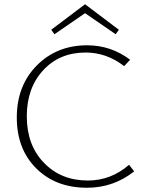

<svg xmlns="http://www.w3.org/2000/svg" viewBox="-20 -877 697 903"><path d="M380 -815 236 -716 221 -737 380 -857 539 -737 524 -716ZM587 -102 611 -71Q514 6 389 6Q242 6 150.5 -85Q59 -176 59 -324Q59 -474 153 -569Q247 -664 390 -664Q502 -664 592 -596L564 -566Q481 -630 383 -630Q260 -630 183 -546.5Q106 -463 106 -330Q106 -195 186.5 -111.5Q267 -28 393 -28Q502 -28 587 -102Z"/></svg>

Font: EauTestSC Light
Style: Regular
Weight: 300
Designer: Christian Thalmann (Catharsis Fonts)
Version: Version 0.001;PS 000.001;hotconv 1.0.88;makeotf.lib2.5.64775